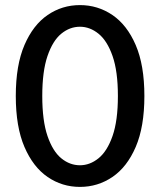

<svg xmlns="http://www.w3.org/2000/svg" viewBox="-20 -727 629 754"><path d="M294 7Q224 7 167 -32Q110 -71 76 -150Q42 -229 42 -350Q42 -471 76 -550Q110 -629 167 -668Q224 -707 294 -707Q364 -707 421.5 -668Q479 -629 513 -550Q547 -471 547 -350Q547 -229 513 -150Q479 -71 421.5 -32Q364 7 294 7ZM294 -78Q333 -78 367 -105.5Q401 -133 422 -193Q443 -253 443 -350Q443 -447 422 -507Q401 -567 367 -594.5Q333 -622 294 -622Q254 -622 220.5 -594.5Q187 -567 166.5 -507Q146 -447 146 -350Q146 -253 166.5 -193Q187 -133 220.5 -105.5Q254 -78 294 -78Z"/></svg>

Font: Asap Semi Expanded Medium
Style: Regular
Weight: 500
Width: 6
Designer: Pablo Cosgaya
Foundry: Omnibus-Type
Version: Version 3.001; ttfautohint (v1.8.4.7-5d5b)